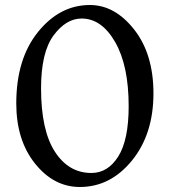

<svg xmlns="http://www.w3.org/2000/svg" viewBox="-20 -732 678 767"><path d="M299 15Q195 15 120 -78.5Q45 -172 45 -319Q45 -497 132 -604.5Q219 -712 339 -712Q439 -712 516 -614Q593 -516 593 -359Q593 -196 507 -90.5Q421 15 299 15ZM345 -41Q411 -41 452.5 -107Q494 -173 494 -308Q494 -470 440 -564Q386 -658 306 -658Q244 -658 194 -590.5Q144 -523 144 -379Q144 -212 199 -126.5Q254 -41 345 -41Z"/></svg>

Font: Coconat
Style: Regular
Weight: 400
Designer: Sara Lavazza
Foundry: Collletttivo
Version: Version 1.000;Glyphs 3.2 (3217)